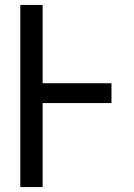

<svg xmlns="http://www.w3.org/2000/svg" viewBox="-20 -755 540 775"><path d="M62 0V-735H152V-419H430V-339H152V0Z"/></svg>

Font: Iosevka Custom Medium
Style: Regular
Weight: 500
Monospace: yes
Designer: Belleve Invis
Foundry: Belleve Invis
Version: Version 32.5.0; ttfautohint (v1.8.4)